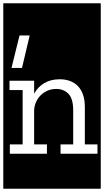

<svg xmlns="http://www.w3.org/2000/svg" viewBox="-32 -937 634 1170"><path d="M38 -523H102L149 -721H87ZM562 0V-57H485V-285Q485 -329 473.5 -361Q462 -393 441.5 -413.5Q421 -434 393 -444Q365 -454 332 -454Q278 -454 238.5 -431Q199 -408 176 -366V-445H26V-388H106V-57H28V0H254V-57H176V-265Q177 -290 187 -313.5Q197 -337 214.5 -355Q232 -373 256.5 -384Q281 -395 311 -395Q356 -395 385 -365.5Q414 -336 414 -264V-57H337V0ZM-12 -917H582V213H-12Z"/></svg>

Font: Zilla Slab Regular Highlight
Style: Regular
Weight: 410
Designer: Typotheque Type Foundry
Foundry: Typotheque type foundry
Version: Version 1.0; 2017